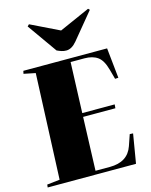

<svg xmlns="http://www.w3.org/2000/svg" viewBox="-143 -1087 925 1178"><g transform="rotate(-15 320.0 -498.5)"><path d="M121 -697 47 -712 51 -730H583L603 -538L582 -537L565 -599Q548 -662 516 -684.5Q484 -707 433 -707H345L333 -386H539L537 -362H332L320 -23H411Q525 -23 557 -116L581 -186L602 -185L571 0H10L12 -18L93 -27ZM147 -986 158 -997 339 -909 533 -995 542 -986 405 -820Q373 -782 339 -782Q323 -782 309 -786.5Q295 -791 280 -798Z"/></g></svg>

Font: Literata 72pt Black
Style: Italic
Weight: 900
Italic angle: -2°
Designer: Latin by Veronika Burian and Jose Scaglione. Greek by Irene Vlachou. Cyrillic by Vera Evstafieva
Foundry: TypeTogether
Version: Version 3.002